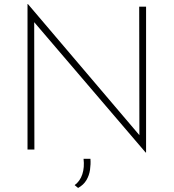

<svg xmlns="http://www.w3.org/2000/svg" viewBox="-20 -739 858 949"><path d="M700 15 140 -640 149 -650 150 0H116V-719H118L680 -58L669 -57L668 -706H702V15ZM366 190 349 176Q376 156 387 122Q398 88 393 46H427Q429 72 425 100Q421 128 407 151.5Q393 175 366 190Z"/></svg>

Font: Josefin Sans ExtraLight
Style: Regular
Weight: 250
Designer: Santiago Orozco
Foundry: Typemade
Version: Version 2.000